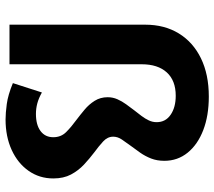

<svg xmlns="http://www.w3.org/2000/svg" viewBox="-61 -714 790 708"><g transform="rotate(90 334.0 -360.0)"><path d="M420.5 14.5Q397 14.5 363.5 10Q330 5.5 286.5 -12.5L321 -119.5Q342.5 -107.5 361.5 -102.5Q380.5 -97.5 400 -97.5Q440.5 -97.5 463.2 -114.5Q486 -131.5 486 -161.5Q486 -190 467 -209Q448 -228 422.5 -246.5Q404 -260.5 384.5 -276.8Q365 -293 351.8 -314Q338.5 -335 338.5 -362Q338.5 -381 346 -398Q353.5 -415 364.5 -430Q375.5 -445 386 -459Q397.5 -473.5 407.5 -486.8Q417.5 -500 424 -513.8Q430.5 -527.5 430.5 -542.5Q430.5 -575.5 403.2 -594.2Q376 -613 333 -613Q277 -613 247 -580Q217 -547 217 -487.5V0H71V-500.5Q71 -571.5 103.2 -624.2Q135.5 -677 195 -706Q254.5 -735 336 -735Q406.5 -735 459.8 -714.5Q513 -694 543 -657Q573 -620 573 -571Q573 -544 564.5 -522.2Q556 -500.5 543.2 -482.2Q530.5 -464 518 -447.5Q505.5 -430.5 494.8 -414.8Q484 -399 484 -382.5Q484 -361.5 501.8 -345.2Q519.5 -329 542 -312.5Q564.5 -295.5 586.8 -274.8Q609 -254 623.5 -226.8Q638 -199.5 638 -161.5Q638 -110.5 610 -70.5Q582 -30.5 532.8 -8Q483.5 14.5 420.5 14.5Z"/></g></svg>

Font: Geologica Cursive SemiBold
Style: Regular
Weight: 600
Designer: Sindre Bremnes, Frode Helland
Foundry: Monokrom Skriftforlag AS
Version: Version 1.010;gftools[0.9.28]